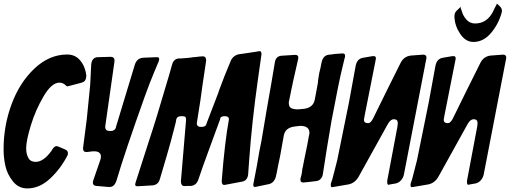

<svg xmlns="http://www.w3.org/2000/svg" viewBox="-41 -1049 2844 1071"><path d="M441 -624 440 -625Q440 -594 414 -588H415L335 -567Q331 -567 321 -577Q308 -588 290 -588Q247 -588 202 -511.5Q157 -435 131 -349.5Q105 -264 105 -222Q105 -188 118 -167L117 -168Q129 -146 158 -146Q201 -146 245 -206L250 -214Q262 -234 275 -234Q277 -234 283 -232L323 -215Q338 -209 338 -194Q338 -186 335 -181Q296 -106 237.5 -52Q179 2 111 2Q62 2 30.5 -38Q-1 -78 -11 -123.5Q-21 -169 -21 -217Q-21 -347 23.5 -467.5Q68 -588 151 -666.5Q234 -745 334 -745Q380 -745 408 -710Q436 -675 441 -624Z M758 -727 832 -730H835Q847 -730 847 -720Q847 -714 844 -706L818 -644Q796 -592 767 -512Q653 -193 608 -39V-40Q597 -6 570 -6H564L496 -12Q477 -13 477 -31Q477 -36 480 -45L519 -158Q522 -168 522 -175Q522 -205 484 -205H477L445 -201H440Q422 -201 422 -222Q422 -227 423 -229L443 -384L462 -575Q463 -588 464 -612Q465 -636 466 -655.5Q467 -675 468 -692Q473 -728 503 -730L574 -732H577Q598 -732 598 -709Q598 -708 597.5 -706Q597 -704 597 -702L546 -344V-340Q546 -318 574 -318Q600 -318 606 -339L605 -338L711 -688Q723 -725 758 -727Z M811 -15 726 -10Q713 -10 713 -19Q713 -22 715 -30L790 -263Q831 -386 902 -629L919 -689Q928 -721 957 -723H967Q992 -724 1025 -728Q1029 -729 1033.5 -729.5Q1038 -730 1043.5 -730.5Q1049 -731 1052 -731Q1057 -732 1067 -733Q1077 -734 1080 -734L1090 -735Q1109 -735 1109 -711L1108 -705Q1104 -673 1101 -657Q1096 -624 1089 -577Q1081 -510 1057 -363V-360Q1057 -341 1082 -341Q1108 -341 1111 -360L1159 -485Q1179 -536 1184 -553Q1214 -633 1231 -673L1247 -711L1246 -710Q1262 -742 1295 -747L1311 -749Q1343 -753 1385 -760L1401 -763H1404L1408 -764Q1416 -763 1418 -749L1417 -744V-742L1398 -608Q1364 -368 1349 -157L1343 -74Q1338 -41 1310 -36Q1294 -33 1262.5 -27Q1231 -21 1215 -18H1213L1209 -17Q1198 -18 1196 -34V-43Q1213 -260 1236 -383Q1236 -401 1213 -401Q1187 -401 1187 -384Q1157 -301 1125 -215Q1087 -112 1065 -46Q1054 -15 1024 -12H1005Q1000 -11 988 -11Q969 -11 968 -37L997 -381Q997 -393 992.5 -397Q988 -401 971 -401Q945 -401 942 -381Q941 -371 934 -345Q914 -265 890 -183L851 -51Q843 -19 811 -15Z M1459 -22 1387 -7Q1386 -7 1384 -6.5Q1382 -6 1380 -6Q1372 -6 1372 -18Q1372 -25 1373 -26L1392 -125Q1406 -211 1418 -267Q1447 -442 1473 -587L1492 -700Q1497 -735 1528 -738L1605 -743Q1623 -743 1623 -729Q1623 -723 1622 -719L1597 -609Q1593 -591 1584.5 -550.5Q1576 -510 1572 -488V-490Q1570 -482 1570 -476Q1570 -453 1583 -446Q1596 -439 1621 -439L1655 -442Q1707 -449 1715 -494L1729 -569Q1733 -588 1734 -606Q1738 -639 1748 -676Q1749 -678 1749 -683L1752 -697Q1760 -741 1795 -744Q1799 -744 1810 -745.5Q1821 -747 1826 -748L1869 -751Q1878 -751 1881 -747.5Q1884 -744 1884 -735Q1884 -731 1882 -727L1869 -673Q1850 -597 1808 -374Q1783 -230 1760 -78Q1758 -62 1747.5 -51Q1737 -40 1723 -39Q1711 -37 1687 -34.5Q1663 -32 1652 -31Q1635 -31 1635 -44V-53L1640 -71Q1641 -75 1642.5 -83Q1644 -91 1644 -94Q1646 -104 1646 -110Q1649 -117 1651 -133Q1652 -139 1654.5 -150.5Q1657 -162 1658 -168Q1677 -257 1683 -296V-294Q1685 -302 1685 -308Q1685 -347 1633 -347L1601 -343Q1549 -336 1542 -292V-293L1522 -181Q1518 -163 1511 -128.5Q1504 -94 1501 -77L1498 -66L1499 -67Q1489 -29 1459 -22Z M2336 -716 2212 -75Q2208 -57 2196 -43.5Q2184 -30 2168 -26L2134 -20Q2132 -20 2129 -19Q2128 -18 2127 -18Q2119 -18 2119 -32V-41L2176 -343Q2178 -359 2178 -362Q2178 -384 2156 -384Q2138 -384 2123 -358Q2096 -310 2042 -212Q1988 -114 1961 -66Q1940 -27 1901 -20L1819 -6Q1817 -6 1814.5 -5.5Q1812 -5 1811 -5Q1804 -5 1804 -16Q1804 -23 1805 -27V-26L1813 -50L1840 -155L1905 -475Q1931 -613 1943 -682Q1951 -722 1985 -727L2038 -736Q2045 -736 2048 -735.5Q2051 -735 2053.5 -732Q2056 -729 2056 -723Q2056 -720 2054 -712L1993 -404Q1989 -384 1989 -381Q1989 -362 2012 -362H2013Q2014 -362 2015 -363H2016L2015 -362Q2029 -365 2041 -390Q2066 -441 2116.5 -543.5Q2167 -646 2193 -697Q2211 -734 2250 -739L2316 -744H2322Q2338 -744 2338 -726Q2338 -724 2336 -716Z M2494 -954V-960Q2494 -979 2509 -992L2529 -1011Q2529 -1014 2532 -1014L2529 -1011V-1004L2530 -1000Q2532 -993 2534 -990Q2541 -962 2560.5 -940Q2580 -918 2609 -918Q2674 -918 2708 -982Q2717 -1002 2728 -1022Q2729 -1025 2731 -1029L2733 -1027Q2739 -1021 2742 -1019L2749 -1012Q2759 -1002 2759 -987Q2759 -983 2757 -977Q2739 -913 2697 -864Q2655 -815 2600 -815Q2556 -815 2526 -860Q2496 -905 2494 -954ZM2781 -716 2657 -75Q2653 -57 2641 -43.5Q2629 -30 2613 -26L2579 -20Q2577 -20 2574 -19Q2573 -18 2572 -18Q2564 -18 2564 -32V-41L2621 -343Q2623 -359 2623 -362Q2623 -384 2601 -384Q2583 -384 2568 -358Q2541 -310 2487 -212Q2433 -114 2406 -66Q2385 -27 2346 -20L2264 -6Q2262 -6 2259.5 -5.5Q2257 -5 2256 -5Q2249 -5 2249 -16Q2249 -23 2250 -27V-26L2258 -50L2285 -155L2350 -475Q2376 -613 2388 -682Q2396 -722 2430 -727L2483 -736Q2490 -736 2493 -735.5Q2496 -735 2498.5 -732Q2501 -729 2501 -723Q2501 -720 2499 -712L2438 -404Q2434 -384 2434 -381Q2434 -362 2457 -362H2458Q2459 -362 2460 -363H2461L2460 -362Q2474 -365 2486 -390Q2511 -441 2561.5 -543.5Q2612 -646 2638 -697Q2656 -734 2695 -739L2761 -744H2767Q2783 -744 2783 -726Q2783 -724 2781 -716Z"/></svg>

Font: Bangerz Fix
Style: Regular
Weight: 400
Designer: vernon adams
Foundry: Vernon Adams
Version: Version 2.10;December 28, 2023;FontCreator 13.0.0.2683 64-bi